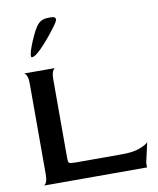

<svg xmlns="http://www.w3.org/2000/svg" viewBox="-94 -939 831 1012"><g transform="rotate(-10 322.0 -433.5)"><path d="M57 0Q64 0 71 -14Q78 -28 78 -60V-540Q78 -572 71 -585.5Q64 -599 57 -600H225Q218 -600 211 -586Q204 -572 204 -539V-122Q204 -100 209.5 -95.5Q215 -91 245 -91H494Q552 -91 587.5 -104.5Q623 -118 634 -131L610 -24V0ZM114 -677Q107 -677 110 -694Q113 -711 122.5 -736Q132 -761 144 -787Q156 -813 167 -830Q181 -851 196.5 -859Q212 -867 236 -867H249Q290 -867 261 -827Q245 -804 224 -778Q203 -752 182 -729Q161 -706 143 -691.5Q125 -677 114 -677Z"/></g></svg>

Font: Red Rose Medium
Style: Regular
Weight: 500
Designer: Jaikishan Patel
Version: Version 2.000